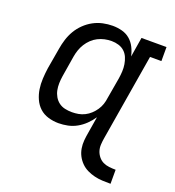

<svg xmlns="http://www.w3.org/2000/svg" viewBox="-134 -644 868 952"><g transform="rotate(20 300.0 -168.0)"><path d="M556 202Q534 202 512.5 201Q491 200 470.5 195Q450 190 431.5 181Q413 172 398.5 157.5Q384 143 374.5 125Q365 107 361.5 86Q358 65 360 43.5Q362 22 366 0L380 -85Q366 -64 347 -45.5Q328 -27 305.5 -14.5Q283 -2 258.5 3Q234 8 210 8Q210 8 210 8Q210 8 210 8Q182 8 155.5 0Q129 -8 110 -25.5Q91 -43 80 -67.5Q69 -92 65 -118.5Q61 -145 62.5 -173.5Q64 -202 68 -230L87 -340Q91 -365 99 -390.5Q107 -416 120.5 -439Q134 -462 154 -481.5Q174 -501 198 -514Q222 -527 248 -532.5Q274 -538 299 -538Q325 -538 349 -531.5Q373 -525 391 -509.5Q409 -494 420 -472Q431 -450 436 -426L453 -530H585V-456H525L449 0Q446 17 445 35Q444 53 449 68.5Q454 84 464.5 97Q475 110 489.5 117Q504 124 521.5 126Q539 128 556 128ZM254 -66Q271 -66 288 -69Q305 -72 321 -80Q337 -88 350.5 -100.5Q364 -113 374 -128Q384 -143 389.5 -159.5Q395 -176 397 -193L416 -303Q419 -322 420 -341Q421 -360 418 -378.5Q415 -397 408 -413.5Q401 -430 388 -442Q375 -454 357 -459.5Q339 -465 320 -465Q301 -465 283 -461Q265 -457 248 -448.5Q231 -440 217 -426.5Q203 -413 193 -397Q183 -381 177 -363.5Q171 -346 168 -328L150 -218Q147 -199 146.5 -180Q146 -161 149.5 -143.5Q153 -126 162 -110.5Q171 -95 185 -84.5Q199 -74 217 -70Q235 -66 254 -66Z"/></g></svg>

Font: Iosevka Curly Slab ExObl
Style: Regular
Weight: 400
Width: 7
Italic angle: -9°
Monospace: yes
Designer: Belleve Invis
Foundry: Belleve Invis
Version: Version 11.1.0; ttfautohint (v1.8.3)